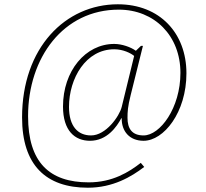

<svg xmlns="http://www.w3.org/2000/svg" viewBox="-20 -734 961 896"><path d="M390 142C507 142 593 91 653 45L637 26C582 69 505 117 394 117C211 117 111 24 111 -192C111 -465 276 -689 534 -689C701 -689 822 -567 822 -394C822 -230 727 -102 650 -102C595 -102 575 -135 575 -184C575 -211 576 -236 590 -291L647 -520H638L614 -497C591 -514 549 -529 513 -529C379 -529 274 -403 274 -237C274 -124 329 -77 400 -77C480 -77 525 -143 546 -182H548C547 -122 584 -77 650 -77C744 -77 850 -209 850 -392C850 -579 726 -714 530 -714C285 -714 83 -511 83 -186C83 36 194 142 390 142ZM405 -102C344 -102 302 -144 302 -235C302 -369 381 -504 513 -504C555 -504 590 -486 606 -473L548 -235C537 -191 474 -102 405 -102Z"/></svg>

Font: Noto Serif Georgian Thin
Style: Regular
Weight: 100
Designer: Monotype Design Team, Akaki Razmadze
Foundry: Google LLC
Version: Version 2.003